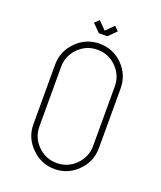

<svg xmlns="http://www.w3.org/2000/svg" viewBox="-143 -869 808 961"><g transform="rotate(20 261.0 -389.0)"><path d="M385 -616Q436 -564 436 -492V-175Q436 -103 385 -52Q334 0 262 0Q190 0 139 -52Q87 -103 87 -175V-492Q87 -564 139 -616Q190 -667 262 -667Q334 -667 385 -616ZM405 -492Q405 -551 363 -593Q321 -635 262 -635Q203 -635 161 -593Q119 -551 119 -492V-175Q119 -116 161 -74Q203 -32 262 -32Q321 -32 363 -74Q405 -116 405 -175ZM284 -715H239L198 -756L221 -778L262 -737L303 -778L325 -756Z"/></g></svg>

Font: Zector
Style: Regular
Weight: 400
Designer: GGBot
Version: 0.72